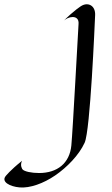

<svg xmlns="http://www.w3.org/2000/svg" viewBox="-269 -521 515 880"><path d="M167 -452C169 -494 136 -513 104 -494C104 -494 73 -476 19 -422C31 -435 49 -443 64 -443C80 -443 93 -434 91 -411C88 -366 65 72 58 146C50 227 -6 272 -90 272C-125 272 -158 265 -166 255C-166 255 -179 238 -168 216C-223 260 -243 286 -243 286C-264 312 -225 334 -179 338C-132 342 -70 320 -16 283C38 246 93 190 119 133C145 76 165 -409 167 -452Z"/></svg>

Font: Quintessential
Style: Regular
Weight: 400
Designer: Astigmatic (AOETI)
Foundry: Astigmatic (AOETI)
Version: Version 1.000